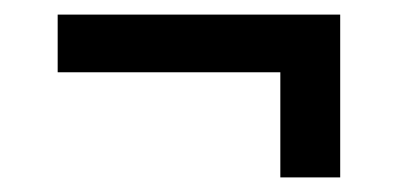

<svg xmlns="http://www.w3.org/2000/svg" viewBox="-20 -366 546 263"><path d="M59 -267V-346H446V-267ZM364 -123V-318H446V-123Z"/></svg>

Font: Bricolage Grotesque 28pt
Style: Regular
Weight: 400
Version: Version 1.001;gftools[0.9.33.dev8+g029e19f]